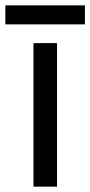

<svg xmlns="http://www.w3.org/2000/svg" viewBox="-40 -697 337 717"><path d="M173 0H85V-536H173ZM277 -677V-606H-20V-677Z"/></svg>

Font: Noto Sans Telugu
Style: Regular
Weight: 400
Designer: Jelle Bosma - Monotype Design Team
Foundry: Monotype Imaging Inc.
Version: Version 2.003